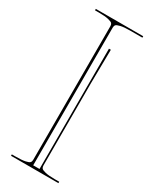

<svg xmlns="http://www.w3.org/2000/svg" viewBox="-198 -810 690 860"><g transform="rotate(30 147.5 -380.0)"><path d="M165 -634.8H174.8Q172.4 -499.5 172.4 -459.5V-35.2Q172.4 -26.4 176.5 -21Q180.7 -15.6 198 -11.5Q215.3 -7.3 247.6 -7.3H270V0H24.9V-7.3H44.9Q76.7 -7.3 93.8 -11Q110.8 -14.6 115.5 -19.8Q120.1 -24.9 120.1 -33.7V-725.1Q120.1 -733.9 116 -739Q111.8 -744.1 94.5 -748.3Q77.1 -752.4 44.9 -752.4H24.9V-759.8H270V-752.4H207.5Q175.3 -752.4 158 -748.3Q140.6 -744.1 136.5 -739Q132.3 -733.9 132.3 -725.1V-12.7H165Z"/></g></svg>

Font: ZnikomitNo25
Style: Regular
Weight: 100
Designer: gluk
Foundry: gluk
Version: Version 0.56